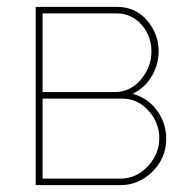

<svg xmlns="http://www.w3.org/2000/svg" viewBox="-20 -539 552 559"><path d="M84 0V-519H320.8Q374 -519 408 -479.7Q441.9 -440.4 441.9 -390.1Q441.9 -350.1 421.1 -315.9Q400.4 -281.7 366.2 -266.1Q410.6 -253.4 437.3 -217Q463.9 -180.7 463.9 -134.8Q463.9 -79.6 424.3 -39.8Q384.8 0 330.1 0ZM104 -271H314Q359.4 -271 390.1 -307.4Q420.9 -343.8 420.9 -389.2Q420.9 -434.6 391.8 -467.3Q362.8 -500 318.8 -500H104ZM104 -19H330.1Q377 -19 410.4 -54.9Q443.8 -90.8 443.8 -136.2Q443.8 -182.1 412.1 -217Q380.4 -252 335 -252H104Z"/></svg>

Font: Rawline Thin
Style: Regular
Weight: 250
Designer: Matt McInerney, Pablo Impallari, Rodrigo Fuenzalida
Foundry: Matt McInerney, Pablo Impallari, Rodrigo Fuenzalida
Version: Version 4.020;PS 004.020;hotconv 1.0.88;makeotf.lib2.5.64775